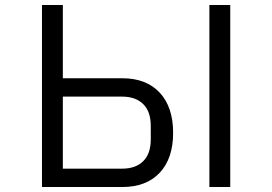

<svg xmlns="http://www.w3.org/2000/svg" viewBox="-20 -753 1096 773"><path d="M149 0V-733H233V-438H472Q569 -438 623 -380Q677 -322 677 -218Q677 -115 623 -57.5Q569 0 472 0ZM907 0H823V-733H907ZM472 -74Q526 -74 556.5 -104Q587 -134 587 -192V-246Q587 -304 556.5 -334Q526 -364 472 -364H233V-74Z"/></svg>

Font: PlemolJP
Style: Regular
Weight: 400
Monospace: yes
Version: v2.0.4; ttfautohint (v1.8.4.7-5d5b-dirty) -l 6 -r 45 -G 200 